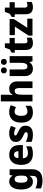

<svg xmlns="http://www.w3.org/2000/svg" viewBox="1765 -2565 1040 4610"><g transform="rotate(-90 2285.0 -260.0)"><path d="M230 -559Q279 -559 312.5 -539.5Q346 -520 371 -480H376L389 -549H526V-13Q526 110 460 175Q394 240 257 240Q201 240 155.5 232Q110 224 67 205V72Q115 93 159.5 103.5Q204 114 255 114Q309 114 337.5 89Q366 64 366 10V1Q366 -33 371 -71H366Q343 -31 309 -10.5Q275 10 227 10Q140 10 90 -64Q40 -138 40 -273Q40 -409 91.5 -484Q143 -559 230 -559ZM284 -429Q203 -429 203 -270Q203 -193 223.5 -156Q244 -119 286 -119Q332 -119 353 -151Q374 -183 374 -254V-277Q374 -356 353.5 -392.5Q333 -429 284 -429Z M874 -559Q983 -559 1045 -494.5Q1107 -430 1107 -309V-231H791Q793 -173 822.5 -141.5Q852 -110 909 -110Q956 -110 995 -120Q1034 -130 1076 -152V-30Q1038 -9 995 0.5Q952 10 893 10Q771 10 701 -60.5Q631 -131 631 -271Q631 -414 696.5 -486.5Q762 -559 874 -559ZM878 -444Q843 -444 820 -418.5Q797 -393 794 -338H960Q959 -386 938.5 -415Q918 -444 878 -444Z M1572 -165Q1572 -82 1519 -36Q1466 10 1358 10Q1307 10 1265.5 3Q1224 -4 1183 -21V-159Q1224 -138 1270 -126Q1316 -114 1352 -114Q1417 -114 1417 -153Q1417 -165 1409.5 -175.5Q1402 -186 1379.5 -198.5Q1357 -211 1312 -231Q1247 -260 1214.5 -298Q1182 -336 1182 -402Q1182 -479 1237.5 -519Q1293 -559 1386 -559Q1435 -559 1478 -548Q1521 -537 1567 -515L1522 -402Q1488 -419 1453.5 -430Q1419 -441 1389 -441Q1337 -441 1337 -410Q1337 -398 1344.5 -389Q1352 -380 1373.5 -368.5Q1395 -357 1438 -337Q1501 -308 1536.5 -271.5Q1572 -235 1572 -165Z M1892 10Q1774 10 1710 -58Q1646 -126 1646 -272Q1646 -412 1714.5 -485.5Q1783 -559 1902 -559Q1951 -559 1991.5 -548.5Q2032 -538 2065 -520L2019 -398Q1988 -412 1960.5 -420.5Q1933 -429 1905 -429Q1859 -429 1834 -389.5Q1809 -350 1809 -273Q1809 -195 1834.5 -158Q1860 -121 1907 -121Q1945 -121 1980.5 -133Q2016 -145 2049 -168V-35Q2017 -12 1979.5 -1Q1942 10 1892 10Z M2316 -619Q2316 -575 2313.5 -539Q2311 -503 2307 -480H2316Q2338 -521 2374 -540Q2410 -559 2458 -559Q2538 -559 2587 -510Q2636 -461 2636 -359V0H2476V-313Q2476 -428 2409 -428Q2355 -428 2335.5 -384Q2316 -340 2316 -253V0H2156V-760H2316Z M3242 -549V0H3119L3099 -69H3091Q3067 -28 3027.5 -9Q2988 10 2940 10Q2859 10 2811 -40Q2763 -90 2763 -191V-549H2922V-238Q2922 -180 2938 -151Q2954 -122 2989 -122Q3045 -122 3063.5 -165.5Q3082 -209 3082 -290V-549ZM2829 -687Q2829 -723 2849 -740.5Q2869 -758 2900 -758Q2930 -758 2951 -740Q2972 -722 2972 -687Q2972 -652 2951 -634.5Q2930 -617 2900 -617Q2869 -617 2849 -634.5Q2829 -652 2829 -687ZM3033 -687Q3033 -723 3053 -740.5Q3073 -758 3105 -758Q3135 -758 3156 -740Q3177 -722 3177 -687Q3177 -652 3156 -634.5Q3135 -617 3105 -617Q3073 -617 3053 -634.5Q3033 -652 3033 -687Z M3603 -121Q3624 -121 3644 -125.5Q3664 -130 3686 -138V-18Q3659 -5 3627 2.5Q3595 10 3553 10Q3477 10 3433.5 -31Q3390 -72 3390 -174V-426H3326V-498L3403 -547L3445 -663H3550V-549H3679V-426H3550V-180Q3550 -121 3603 -121Z M4141 0H3735V-94L3951 -423H3747V-549H4132V-446L3923 -126H4141Z M4461 -121Q4482 -121 4502 -125.5Q4522 -130 4544 -138V-18Q4517 -5 4485 2.5Q4453 10 4411 10Q4335 10 4291.5 -31Q4248 -72 4248 -174V-426H4184V-498L4261 -547L4303 -663H4408V-549H4537V-426H4408V-180Q4408 -121 4461 -121Z"/></g></svg>

Font: Noto Sans SemiCondensed ExtraBold
Style: Regular
Weight: 800
Width: 4
Designer: Monotype Design Team
Foundry: Monotype Imaging Inc.
Version: Version 2.013; ttfautohint (v1.8.4.7-5d5b)